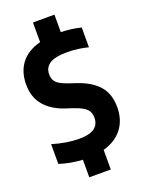

<svg xmlns="http://www.w3.org/2000/svg" viewBox="-178 -941 854 1142"><g transform="rotate(-20 249.0 -370.0)"><path d="M317.5 -4V120H181.5V9Q144.5 7 105.8 0Q67 -7 35.5 -18V-143Q77.5 -130 121 -122.8Q164.5 -115.5 204 -115.5Q270 -115.5 300.8 -137.8Q331.5 -160 331.5 -203Q331.5 -226.5 322.5 -243Q313.5 -259.5 292 -272.8Q270.5 -286 232 -299L182 -315.5Q104.5 -342 60.8 -394Q17 -446 17 -526Q17 -606.5 58.2 -660.2Q99.5 -714 181.5 -735.5V-860H317.5V-749.5Q389.5 -747 444 -732.5V-607.5Q413.5 -615.5 379 -620Q344.5 -624.5 313 -624.5Q234 -624.5 200.2 -601.8Q166.5 -579 166.5 -537.5Q166.5 -515 174.5 -499.5Q182.5 -484 201.8 -471.8Q221 -459.5 256 -447.5L305.5 -431Q391 -402 435.8 -350.8Q480.5 -299.5 480.5 -216Q480.5 -135.5 438.5 -80.8Q396.5 -26 317.5 -4Z"/></g></svg>

Font: Encode Sans Condensed
Style: Bold
Weight: 700
Width: 3
Designer: Multiple Designers
Foundry: Impallari Type
Version: Version 2.000